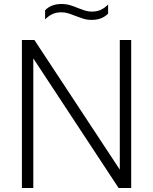

<svg xmlns="http://www.w3.org/2000/svg" viewBox="-20 -940 765 960"><path d="M89.5 0V-740H152L597 -64.5H579V-740H636V0H573L128.5 -675.5H146.5V0ZM438 -840.5Q415 -840.5 394.8 -847Q374.5 -853.5 355.5 -861Q338.5 -868 321.8 -873.2Q305 -878.5 287.5 -878.5Q261.5 -878.5 242.5 -869.8Q223.5 -861 205.5 -843V-888.5Q220 -904 240.5 -912Q261 -920 288 -920Q311 -920 331.5 -913.8Q352 -907.5 370.5 -899.5Q387.5 -893 404.2 -887.5Q421 -882 438.5 -882Q464.5 -882 483.8 -890.8Q503 -899.5 520.5 -917.5V-872Q506 -857 485.8 -848.8Q465.5 -840.5 438 -840.5Z"/></svg>

Font: Encode Sans SC Light
Style: Regular
Weight: 300
Version: Version 3.002